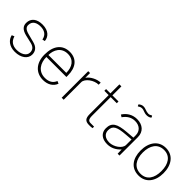

<svg xmlns="http://www.w3.org/2000/svg" viewBox="146 -1673 2644 2644"><g transform="rotate(45 1468.0 -351.5)"><path d="M247 10C367 10 445 -53 445 -134C445 -193 415 -244 332 -265L209 -297C133 -317 117 -348 117 -382C117 -466 189 -489 252 -489C325 -489 382 -459 397 -379L435 -388C429 -461 374 -527 253 -527C147 -527 76 -477 76 -382C76 -325 108 -282 198 -260L318 -232C386 -215 404 -176 404 -134C404 -65 327 -27 247 -27C171 -27 115 -60 93 -138L56 -123C72 -48 138 10 247 10Z M605 -248H995V-277C995 -436 917 -527 785 -527C644 -527 563 -425 563 -254C563 -85 660 10 795 10C887 10 957 -32 984 -106L947 -122C925 -64 876 -29 795 -29C665 -29 605 -131 605 -248ZM606 -287C605 -384 658 -488 784 -488C900 -488 954 -402 954 -287Z M1151 0H1190V-342C1190 -411 1296 -488 1384 -487V-527C1316 -527 1227 -484 1187 -424V-517H1151Z M1741 -483V-517H1622V-692H1583V-517H1499V-483H1583V-116C1583 -33 1607 0 1685 0C1710 0 1735 -1 1748 -5V-34H1682C1643 -34 1622 -49 1622 -121V-483Z M2213 -675C2219 -678 2220 -680 2218 -683L2210 -701C2207 -707 2205 -708 2198 -704C2181 -694 2170 -688 2149 -688C2106 -688 2076 -713 2033 -713C2004 -713 1986 -701 1967 -687C1964 -685 1963 -684 1965 -680L1972 -664C1974 -657 1976 -657 1982 -660C1995 -667 2008 -680 2037 -680C2077 -680 2097 -656 2148 -656C2183 -656 2201 -667 2213 -675ZM2044 10C2120 10 2183 -20 2239 -80L2241 0H2277V-358C2277 -463 2205 -527 2095 -527C2000 -527 1933 -478 1891 -413L1924 -393C1969 -456 2024 -489 2093 -489C2181 -489 2238 -437 2238 -354V-310L2119 -300C1947 -286 1878 -248 1878 -132C1878 -44 1942 10 2044 10ZM2050 -27C1971 -27 1919 -67 1919 -135C1919 -225 1973 -254 2138 -266L2238 -274V-167C2238 -97 2136 -27 2050 -27Z M2656 10C2798 10 2878 -99 2878 -257C2878 -415 2798 -527 2657 -527C2514 -527 2433 -414 2433 -255C2433 -98 2512 10 2656 10ZM2658 -27C2537 -27 2474 -120 2474 -257C2474 -395 2537 -489 2657 -489C2776 -489 2837 -396 2837 -257C2837 -119 2778 -27 2658 -27Z"/></g></svg>

Font: United Sans Thin
Style: Regular
Weight: 100
Designer: Pablo Impallari, Rodrigo Fuenzalida (Modified by Dan O. Williams)
Version: Version 1.000;PS 001.000;hotconv 1.0.88;makeotf.lib2.5.64775